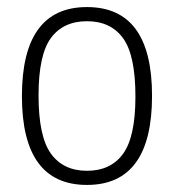

<svg xmlns="http://www.w3.org/2000/svg" viewBox="-20 -515 491 543"><path d="M42 -243Q42 -495 226 -495Q410 -495 410 -244Q410 8 226 8Q42 8 42 -243ZM363 -242Q363 -359 328 -407Q293 -455 226 -455Q159 -455 124 -407.5Q89 -360 89 -245Q89 -129 124 -80.5Q159 -32 226 -32Q293 -32 328 -80Q363 -128 363 -242Z"/></svg>

Font: KaputaLibre
Style: Regular
Weight: 400
Designer: Multiple designers
Foundry: Textual
Version: Version 2.900